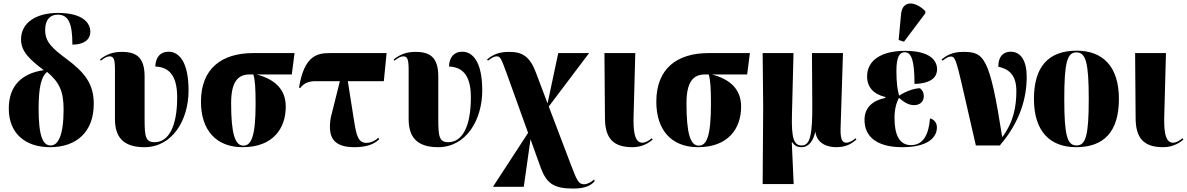

<svg xmlns="http://www.w3.org/2000/svg" viewBox="-20 -844 6886 1114"><path d="M271 10C423 10 524 -78 524 -241C524 -357 473 -422 366 -502C283 -564 242 -600 242 -670C242 -731 272 -759 315 -759C379 -759 400 -705 400 -585C463 -585 504 -611 504 -660C504 -711 460 -769 316 -769C193 -769 102 -715 102 -615C102 -547 150 -500 234 -437C110 -419 31 -350 31 -214C31 -71 125 10 271 10ZM274 0C229 0 204 -53 204 -214C204 -346 222 -401 253 -427C324 -367 349 -315 349 -209C349 -52 315 0 274 0Z M818 10C980 10 1074 -147 1074 -319C1074 -490 1016 -544 958 -544C910 -544 883 -512 881 -458C952 -455 1008 -417 1008 -279C1008 -107 957 -19 877 -19C825 -19 819 -51 819 -151V-399C819 -508 775 -543 687 -543C637 -543 599 -530 560 -499L565 -492C588 -510 602 -517 616 -517C640 -517 647 -501 647 -437V-153C647 -52 692 10 818 10Z M1388 10C1563 10 1638 -98 1638 -225C1638 -327 1574 -384 1469 -412H1673L1689 -536H1449C1267 -536 1146 -447 1146 -254C1146 -90 1233 10 1388 10ZM1392 1C1343 1 1321 -71 1321 -245C1321 -369 1360 -412 1428 -412H1450C1460 -380 1463 -331 1463 -240C1463 -50 1437 1 1392 1Z M1722 -333C1742 -361 1771 -373 1810 -373H1952L1899 -161C1880 -45 1916 10 2037 10C2091 10 2146 -1 2180 -36L2175 -45C2162 -31 2133 -15 2107 -15C2058 -15 2048 -57 2034 -145L1998 -373H2207L2223 -536H1893C1820 -536 1745 -521 1715 -336Z M2522 10C2684 10 2778 -147 2778 -319C2778 -490 2720 -544 2662 -544C2614 -544 2587 -512 2585 -458C2656 -455 2712 -417 2712 -279C2712 -107 2661 -19 2581 -19C2529 -19 2523 -51 2523 -151V-399C2523 -508 2479 -543 2391 -543C2341 -543 2303 -530 2264 -499L2269 -492C2292 -510 2306 -517 2320 -517C2344 -517 2351 -501 2351 -437V-153C2351 -52 2396 10 2522 10Z M3306 250C3365 250 3407 237 3431 206L3426 198C3416 209 3389 225 3370 225C3338 225 3329 209 3291 108L3164 -226L3398 -536H3219L3157 -244L3089 -424C3054 -517 3010 -543 2934 -543C2881 -543 2844 -531 2806 -499L2811 -492C2829 -505 2844 -517 2863 -517C2884 -517 2889 -502 2926 -401L3044 -73L2840 240H3019L3058 -36L3118 131C3152 221 3194 250 3306 250Z M3649 10C3709 10 3747 -17 3767 -34L3762 -42C3744 -28 3727 -16 3706 -16C3655 -16 3655 -109 3656 -166L3666 -536H3487L3490 -160C3490 -43 3537 10 3649 10Z M4030 10C4205 10 4280 -98 4280 -225C4280 -327 4216 -384 4111 -412H4315L4331 -536H4091C3909 -536 3788 -447 3788 -254C3788 -90 3875 10 4030 10ZM4034 1C3985 1 3963 -71 3963 -245C3963 -369 4002 -412 4070 -412H4092C4102 -380 4105 -331 4105 -240C4105 -50 4079 1 4034 1Z M4405 224H4585L4574 -19H4576C4590 1 4605 10 4631 10C4677 10 4701 -36 4710 -78H4711C4721 -8 4785 10 4831 10C4892 10 4922 -12 4949 -34L4944 -42C4923 -23 4903 -16 4892 -16C4872 -16 4856 -25 4857 -94L4871 -536H4691L4693 -240C4694 -67 4682 0 4632 0C4588 0 4571 -36 4575 -180L4584 -536H4405L4408 -225Z M5225 -602 5349 -767V-779C5294 -836 5216 -847 5208 -762L5194 -612ZM5215 10C5367 10 5416 -49 5416 -104C5416 -129 5403 -150 5376 -157C5368 -58 5334 -2 5266 -2C5198 -2 5170 -61 5170 -161C5170 -211 5181 -249 5196 -276C5225 -251 5252 -234 5283 -234C5320 -234 5340 -256 5340 -287C5340 -305 5332 -322 5318 -332C5283 -332 5233 -313 5197 -289C5187 -320 5181 -366 5181 -433C5181 -519 5202 -541 5229 -541C5269 -541 5286 -491 5286 -357C5393 -360 5417 -404 5417 -442C5417 -491 5379 -549 5231 -549C5092 -549 5011 -493 5011 -401C5011 -338 5048 -298 5117 -281V-276C5040 -260 4996 -218 4996 -148C4996 -50 5069 10 5215 10Z M5642 0H5781C5898 -136 5937 -274 5937 -398C5937 -490 5904 -544 5844 -544C5809 -544 5773 -525 5772 -457C5832 -444 5877 -411 5877 -316C5877 -226 5861 -136 5795 -48C5722 -516 5690 -543 5568 -543C5502 -543 5468 -519 5443 -499L5449 -492C5471 -510 5486 -516 5497 -516C5531 -516 5531 -478 5642 0Z M6224 10C6387 10 6472 -82 6472 -270C6472 -458 6379 -550 6227 -550C6064 -550 5979 -458 5979 -270C5979 -82 6072 10 6224 10ZM6226 0C6172 0 6155 -58 6155 -270C6155 -482 6172 -540 6225 -540C6280 -540 6297 -482 6297 -270C6297 -58 6280 0 6226 0Z M6728 10C6788 10 6826 -17 6846 -34L6841 -42C6823 -28 6806 -16 6785 -16C6734 -16 6734 -109 6735 -166L6745 -536H6566L6569 -160C6569 -43 6616 10 6728 10Z"/></svg>

Font: Noto Serif Display Condensed Black
Style: Regular
Weight: 900
Width: 3
Designer: Monotype Design Team
Foundry: Monotype Imaging Inc.
Version: Version 2.009